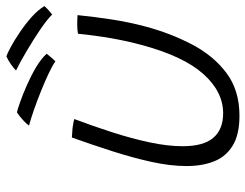

<svg xmlns="http://www.w3.org/2000/svg" viewBox="-108 -674 804 629"><g transform="rotate(-90 294.5 -360.0)"><path d="M498 -507Q509.5 -509.5 528 -509.5Q536 -509.5 545.2 -509.2Q554.5 -509 559 -508.5Q553.5 -454 544.8 -397Q536 -340 521.5 -285.5Q499 -202 462.2 -132.2Q425.5 -62.5 368.8 -20.2Q312 22 229.5 22Q168 22 131.8 0Q95.5 -22 80 -61Q64.5 -100 64.5 -151.5Q64.5 -204 78 -265.5Q91.5 -327 112.8 -393.5Q134 -460 158 -527Q164 -526.5 172.2 -526Q180.5 -525.5 187.5 -525Q196 -524 204.2 -522.5Q212.5 -521 218.5 -519Q196 -459.5 175.5 -396Q155 -332.5 142.2 -272.8Q129.5 -213 129.5 -164.5Q129.5 -95.5 157.2 -63.5Q185 -31.5 237 -31.5Q308.5 -31.5 366.5 -96.8Q424.5 -162 461 -298Q473.5 -343.5 482.8 -395.8Q492 -448 498 -507ZM424 -741.5Q431.5 -739.5 453.5 -727.8Q475.5 -716 502.2 -698Q529 -680 552.8 -658.8Q576.5 -637.5 588.5 -617Q584 -611.5 574 -602.5Q564 -593.5 561 -591.5Q545 -608 511.5 -630.8Q478 -653.5 441.2 -675.2Q404.5 -697 377.5 -710Q383.5 -716.5 397.2 -726.2Q411 -736 424 -741.5ZM240.5 -707Q250.5 -705 275.2 -696.2Q300 -687.5 330.5 -674Q361 -660.5 388.8 -644Q416.5 -627.5 432.5 -609.5Q429.5 -605.5 420 -594.5Q410.5 -583.5 407.5 -581Q393.5 -591 367.5 -603.2Q341.5 -615.5 310.5 -628Q279.5 -640.5 249.5 -651Q219.5 -661.5 197 -667.5Q202.5 -675.5 215.5 -687.5Q228.5 -699.5 240.5 -707Z"/></g></svg>

Font: Grandstander ExtraLight
Style: Italic
Weight: 200
Italic angle: -15°
Designer: Tyler Finck
Foundry: Etcetera Type Co
Version: Version 1.200; ttfautohint (v1.8.3)